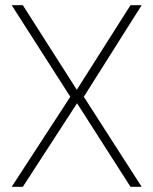

<svg xmlns="http://www.w3.org/2000/svg" viewBox="-20 -720 591 740"><path d="M25 0 251 -347 25 -700H68L276 -374L483 -700H526L303 -347L526 0H483L277 -322L68 0Z"/></svg>

Font: Cairo Play ExtraLight
Style: Regular
Weight: 250
Version: Version 3.119